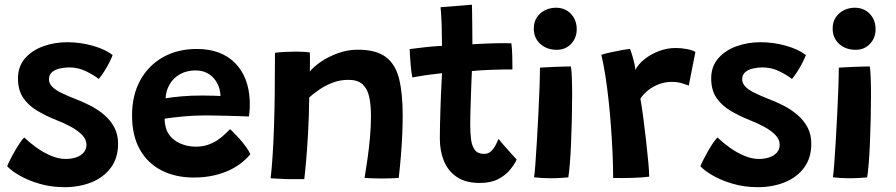

<svg xmlns="http://www.w3.org/2000/svg" viewBox="-20 -736 3714 796"><path d="M247.5 40Q193 40 145.2 26.2Q97.5 12.5 62.2 -7.8Q27 -28 9.5 -47Q13 -55.5 21 -71.8Q29 -88 39.8 -106.8Q50.5 -125.5 61.2 -141.8Q72 -158 80.5 -166Q103.5 -144 132.2 -123.5Q161 -103 192.2 -90Q223.5 -77 252 -77Q276.5 -77 296 -83.8Q315.5 -90.5 327 -103.8Q338.5 -117 338.5 -136Q338.5 -158 320.5 -176.5Q302.5 -195 274 -210.5Q245.5 -226 213 -238.5Q170.5 -255.5 134.2 -277Q98 -298.5 76.2 -330.5Q54.5 -362.5 54.5 -411Q54.5 -460 83.2 -493.5Q112 -527 158.8 -544Q205.5 -561 259 -561Q312.5 -561 364 -546.5Q415.5 -532 447 -508Q444 -499 435.5 -481.5Q427 -464 415 -444.5Q403 -425 389.5 -408.5Q368 -425.5 335.8 -441Q303.5 -456.5 267 -456.5Q247 -456.5 227.5 -452Q208 -447.5 195.5 -436.8Q183 -426 183 -407.5Q183 -390.5 196 -377Q209 -363.5 232.8 -351.8Q256.5 -340 288 -327.5Q321.5 -315 353.8 -298.5Q386 -282 412.2 -259.5Q438.5 -237 454 -207.8Q469.5 -178.5 469.5 -140.5Q469.5 -80.5 439.2 -40.2Q409 0 358.8 20Q308.5 40 247.5 40Z M1018 -97Q1005.5 -81 984.8 -63.8Q964 -46.5 935 -32.2Q906 -18 868 -9Q830 0 783 0Q707.5 0 649.8 -29.5Q592 -59 559.8 -116.2Q527.5 -173.5 527.5 -258Q527.5 -341.5 561.5 -403.2Q595.5 -465 656 -499Q716.5 -533 796 -533Q896.5 -533 954 -475.2Q1011.5 -417.5 1015.5 -317Q1016 -299.5 1015.2 -284.8Q1014.5 -270 1012 -253Q1005 -253.5 982 -254.2Q959 -255 929.5 -255.8Q900 -256.5 872.8 -257Q845.5 -257.5 830 -257.5Q784.5 -257.5 739.5 -253.2Q694.5 -249 662.5 -244Q662.5 -233.5 664 -223.5Q665.5 -213.5 668 -204.5Q675.5 -180.5 693.8 -163.2Q712 -146 737.8 -137Q763.5 -128 792 -128Q819.5 -128 841.5 -135.5Q863.5 -143 880.8 -154.5Q898 -166 911 -178.5Q924 -191 934 -200.5Q937 -198 948 -187Q959 -176 973 -160.5Q987 -145 999.2 -128Q1011.5 -111 1018 -97ZM666.5 -328.5Q693.5 -333 731.8 -336.5Q770 -340 820 -340Q846.5 -340 866.2 -339.2Q886 -338.5 894 -338Q894 -350.5 890.5 -365Q886 -384.5 873.2 -402.8Q860.5 -421 840 -432.5Q819.5 -444 790.5 -444Q754.5 -444 727 -428.8Q699.5 -413.5 683.8 -387.2Q668 -361 666.5 -328.5Z M1241.5 6.5Q1228 7 1209 6.8Q1190 6.5 1170 6.5Q1153.5 5.5 1132.2 4.8Q1111 4 1102 3Q1107 -39 1110.2 -90.8Q1113.5 -142.5 1115.8 -206Q1118 -269.5 1119 -346.8Q1120 -424 1120 -517Q1137 -519.5 1160 -520.8Q1183 -522 1206 -522Q1222.5 -522 1237.8 -521.2Q1253 -520.5 1264.5 -518.5Q1265 -514 1265 -500Q1265 -486 1265 -469.2Q1265 -452.5 1264.5 -439.5Q1279.5 -458.5 1310.2 -479.8Q1341 -501 1381.2 -515.5Q1421.5 -530 1463 -530Q1539.5 -530 1579.8 -499.5Q1620 -469 1634.8 -408.5Q1649.5 -348 1649.5 -257.5Q1649.5 -224.5 1647.8 -181.8Q1646 -139 1642.2 -91.8Q1638.5 -44.5 1633 1.5Q1624 2.5 1604.8 3.2Q1585.5 4 1564 4Q1542 4 1521.8 3.2Q1501.5 2.5 1491.5 1.5Q1497 -31.5 1503.2 -74.8Q1509.5 -118 1513.8 -165Q1518 -212 1518 -255Q1518 -300 1510.8 -333.8Q1503.5 -367.5 1483.5 -386.2Q1463.5 -405 1424.5 -405Q1389.5 -405 1358.5 -393Q1327.5 -381 1303 -364Q1278.5 -347 1262 -332Q1261 -251 1257.2 -185Q1253.5 -119 1249.2 -70.5Q1245 -22 1241.5 6.5Z M2122 -74.5Q2113 -54.5 2094.2 -31.8Q2075.5 -9 2045 6.8Q2014.5 22.5 1969 22.5Q1910 22.5 1873.5 -2.5Q1837 -27.5 1820.2 -69.2Q1803.5 -111 1803.5 -160.5Q1803.5 -187 1804.2 -218.8Q1805 -250.5 1806 -283.2Q1807 -316 1808.2 -345.5Q1809.5 -375 1810.8 -397.8Q1812 -420.5 1812.5 -432.5Q1770 -428 1735.5 -422.8Q1701 -417.5 1689.5 -415Q1685 -438.5 1682.8 -464Q1680.5 -489.5 1679.5 -508.5Q1678.5 -527.5 1678.5 -532.5Q1707 -536.5 1741.5 -540.2Q1776 -544 1812.5 -546Q1812 -560.5 1811.8 -587Q1811.5 -613.5 1811 -635.5Q1810.5 -655 1809 -674.2Q1807.5 -693.5 1806.5 -706L1936.5 -716.5Q1936.5 -710 1937.2 -685.8Q1938 -661.5 1938 -627.5Q1938 -612.5 1938.2 -591.8Q1938.5 -571 1938.5 -552.5Q1955 -553.5 1977 -554.5Q1999 -555.5 2012 -556Q2034 -557 2052.5 -557Q2071 -557 2083.5 -556.8Q2096 -556.5 2100 -556.5Q2103 -536 2103.8 -503.8Q2104.5 -471.5 2104.5 -448Q2099.5 -448.5 2071.5 -448Q2043.5 -447.5 2016.5 -446.5Q1997 -446 1974 -444.5Q1951 -443 1936.5 -441.5Q1936 -430.5 1935 -409.8Q1934 -389 1933.2 -363.2Q1932.5 -337.5 1931.5 -310.5Q1930.5 -283.5 1930 -259Q1929.5 -234.5 1929.5 -217Q1929.5 -184.5 1933 -157.5Q1936.5 -130.5 1948.8 -114.2Q1961 -98 1987 -98Q2004.5 -98 2016 -109Q2027.5 -120 2034.8 -134.5Q2042 -149 2047 -160Q2052.5 -152.5 2063.5 -139.8Q2074.5 -127 2086.8 -113.5Q2099 -100 2108.8 -89.2Q2118.5 -78.5 2122 -74.5Z M2336 -0.5Q2328 0 2307 1.5Q2286 3 2263.5 3Q2245.5 3 2228 2Q2210.5 1 2194 -1Q2196.5 -14 2199.5 -54.5Q2202.5 -95 2205.8 -150Q2209 -205 2212 -263.8Q2215 -322.5 2216.8 -373.8Q2218.5 -425 2218.5 -455.5Q2227 -456 2244 -457Q2261 -458 2281 -458.8Q2301 -459.5 2319 -460Q2337 -460.5 2347 -460.5Q2349.5 -445.5 2350.8 -413.5Q2352 -381.5 2352 -341.5Q2352 -295.5 2350.8 -243.2Q2349.5 -191 2347.5 -141.5Q2345.5 -92 2342.2 -54.2Q2339 -16.5 2336 -0.5ZM2288.5 -529.5Q2247 -529.5 2220 -554Q2193 -578.5 2193 -617.5Q2193 -645 2206 -664.2Q2219 -683.5 2240 -693.8Q2261 -704 2284.5 -704Q2322.5 -704 2346.8 -678.8Q2371 -653.5 2371 -614.5Q2371 -579 2347.8 -554.2Q2324.5 -529.5 2288.5 -529.5Z M2614 -446.5Q2626.5 -470 2652 -490.5Q2677.5 -511 2711.2 -524Q2745 -537 2782 -537Q2805 -537 2828.2 -532.5Q2851.5 -528 2863 -520.5L2835.5 -381Q2824.5 -385.5 2806.5 -391Q2788.5 -396.5 2764.5 -396.5Q2739 -396.5 2714.8 -388Q2690.5 -379.5 2670 -364Q2649.5 -348.5 2635 -327.5Q2640.5 -296 2646.8 -249.2Q2653 -202.5 2658.5 -153.2Q2664 -104 2667.8 -63.5Q2671.5 -23 2671.5 -3.5Q2640.5 0.5 2599.8 1.5Q2559 2.5 2522 2Q2522 -41.5 2519.8 -94.5Q2517.5 -147.5 2513.5 -204.2Q2509.5 -261 2503.5 -316.8Q2497.5 -372.5 2489.8 -422Q2482 -471.5 2473 -509Q2493.5 -515 2518.8 -520.5Q2544 -526 2565 -529.5Q2586 -533 2592 -533.5Q2598 -518.5 2605.5 -491.2Q2613 -464 2614 -446.5Z M3121.5 40Q3067 40 3019.2 26.2Q2971.5 12.5 2936.2 -7.8Q2901 -28 2883.5 -47Q2887 -55.5 2895 -71.8Q2903 -88 2913.8 -106.8Q2924.5 -125.5 2935.2 -141.8Q2946 -158 2954.5 -166Q2977.5 -144 3006.2 -123.5Q3035 -103 3066.2 -90Q3097.5 -77 3126 -77Q3150.5 -77 3170 -83.8Q3189.5 -90.5 3201 -103.8Q3212.5 -117 3212.5 -136Q3212.5 -158 3194.5 -176.5Q3176.5 -195 3148 -210.5Q3119.5 -226 3087 -238.5Q3044.5 -255.5 3008.2 -277Q2972 -298.5 2950.2 -330.5Q2928.5 -362.5 2928.5 -411Q2928.5 -460 2957.2 -493.5Q2986 -527 3032.8 -544Q3079.5 -561 3133 -561Q3186.5 -561 3238 -546.5Q3289.5 -532 3321 -508Q3318 -499 3309.5 -481.5Q3301 -464 3289 -444.5Q3277 -425 3263.5 -408.5Q3242 -425.5 3209.8 -441Q3177.5 -456.5 3141 -456.5Q3121 -456.5 3101.5 -452Q3082 -447.5 3069.5 -436.8Q3057 -426 3057 -407.5Q3057 -390.5 3070 -377Q3083 -363.5 3106.8 -351.8Q3130.5 -340 3162 -327.5Q3195.5 -315 3227.8 -298.5Q3260 -282 3286.2 -259.5Q3312.5 -237 3328 -207.8Q3343.5 -178.5 3343.5 -140.5Q3343.5 -80.5 3313.2 -40.2Q3283 0 3232.8 20Q3182.5 40 3121.5 40Z M3575 -0.5Q3567 0 3546 1.5Q3525 3 3502.5 3Q3484.5 3 3467 2Q3449.5 1 3433 -1Q3435.5 -14 3438.5 -54.5Q3441.5 -95 3444.8 -150Q3448 -205 3451 -263.8Q3454 -322.5 3455.8 -373.8Q3457.5 -425 3457.5 -455.5Q3466 -456 3483 -457Q3500 -458 3520 -458.8Q3540 -459.5 3558 -460Q3576 -460.5 3586 -460.5Q3588.5 -445.5 3589.8 -413.5Q3591 -381.5 3591 -341.5Q3591 -295.5 3589.8 -243.2Q3588.5 -191 3586.5 -141.5Q3584.5 -92 3581.2 -54.2Q3578 -16.5 3575 -0.5ZM3527.5 -529.5Q3486 -529.5 3459 -554Q3432 -578.5 3432 -617.5Q3432 -645 3445 -664.2Q3458 -683.5 3479 -693.8Q3500 -704 3523.5 -704Q3561.5 -704 3585.8 -678.8Q3610 -653.5 3610 -614.5Q3610 -579 3586.8 -554.2Q3563.5 -529.5 3527.5 -529.5Z"/></svg>

Font: Grandstander Thin SemiBold
Style: Regular
Weight: 600
Version: Version 1.200